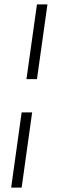

<svg xmlns="http://www.w3.org/2000/svg" viewBox="-20 -627 274 878"><path d="M197 -607 149 -265H101L149 -607ZM127 -113 79 231H31L79 -113Z"/></svg>

Font: Unna
Style: Bold Italic
Weight: 700
Italic angle: -8.05°
Designer: Jorge de Buen Unna
Foundry: Omnibus-Type
Version: Version 2.008